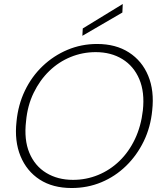

<svg xmlns="http://www.w3.org/2000/svg" viewBox="-20 -933 813 965"><path d="M340 12Q245 12 179.5 -30.5Q114 -73 83 -148.5Q52 -224 63 -322Q71 -406 105 -477Q139 -548 194 -600.5Q249 -653 319 -682.5Q389 -712 468 -712Q562 -712 628 -669.5Q694 -627 725 -552Q756 -477 745 -378Q737 -294 702.5 -223Q668 -152 613.5 -99Q559 -46 489.5 -17Q420 12 340 12ZM347 -29Q413 -29 473 -53.5Q533 -78 580.5 -124Q628 -170 658.5 -234.5Q689 -299 698 -378Q708 -470 680 -535.5Q652 -601 595 -636Q538 -671 461 -671Q395 -671 335 -646.5Q275 -622 227.5 -576Q180 -530 149 -466Q118 -402 111 -324Q100 -231 127.5 -165Q155 -99 212.5 -64Q270 -29 347 -29ZM394 -753 396 -790 597 -913 595 -870Z"/></svg>

Font: DM Sans 18pt ExtraLight
Style: Italic
Weight: 250
Italic angle: -10°
Designer: Colophon Foundry, Jonny Pinhorn
Foundry: Colophon Foundry
Version: Version 4.004;gftools[0.9.30]